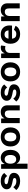

<svg xmlns="http://www.w3.org/2000/svg" viewBox="2177 -2727 760 5154"><g transform="rotate(-90 2557.0 -150.0)"><path d="M272 10Q196 10 133.5 -17Q71 -44 32 -93L111 -173Q166 -91 270 -91Q356 -91 356 -139Q356 -174 301 -185L213 -203Q128 -221 90.5 -257Q53 -293 53 -352Q53 -417 111 -463.5Q169 -510 273 -510Q425 -510 491 -417L409 -337Q362 -409 277 -409Q189 -409 189 -360Q189 -326 254 -313L356 -292Q494 -264 494 -156Q494 -82 435.5 -36Q377 10 272 10Z M899 -510Q993 -510 1052 -440.5Q1111 -371 1111 -251Q1111 -131 1050.5 -60.5Q990 10 896 10Q842 10 802 -16Q762 -42 740 -86V210H603V-500H726L732 -402Q753 -452 797 -481Q841 -510 899 -510ZM856 -95Q911 -95 942.5 -135Q974 -175 974 -250Q974 -325 943.5 -365Q913 -405 858 -405Q804 -405 772 -364Q740 -323 740 -250Q740 -178 771.5 -136.5Q803 -95 856 -95Z M1272.5 -440.5Q1343 -510 1458 -510Q1573 -510 1643.5 -440.5Q1714 -371 1714 -250Q1714 -129 1643.5 -59.5Q1573 10 1458 10Q1343 10 1272.5 -59.5Q1202 -129 1202 -250Q1202 -371 1272.5 -440.5ZM1458 -408Q1401 -408 1370 -368Q1339 -328 1339 -250Q1339 -172 1370 -132Q1401 -92 1458 -92Q1514 -92 1545 -132Q1576 -172 1576 -250Q1576 -328 1545 -368Q1514 -408 1458 -408Z M2127 -510Q2208 -510 2257.5 -463Q2307 -416 2307 -328V0H2170V-289Q2170 -402 2080 -402Q2032 -402 1999 -368.5Q1966 -335 1966 -265V0H1829V-500H1952L1957 -406Q2003 -510 2127 -510Z M2648 10Q2572 10 2509.5 -17Q2447 -44 2408 -93L2487 -173Q2542 -91 2646 -91Q2732 -91 2732 -139Q2732 -174 2677 -185L2589 -203Q2504 -221 2466.5 -257Q2429 -293 2429 -352Q2429 -417 2487 -463.5Q2545 -510 2649 -510Q2801 -510 2867 -417L2785 -337Q2738 -409 2653 -409Q2565 -409 2565 -360Q2565 -326 2630 -313L2732 -292Q2870 -264 2870 -156Q2870 -82 2811.5 -36Q2753 10 2648 10Z M3019.5 -440.5Q3090 -510 3205 -510Q3320 -510 3390.5 -440.5Q3461 -371 3461 -250Q3461 -129 3390.5 -59.5Q3320 10 3205 10Q3090 10 3019.5 -59.5Q2949 -129 2949 -250Q2949 -371 3019.5 -440.5ZM3205 -408Q3148 -408 3117 -368Q3086 -328 3086 -250Q3086 -172 3117 -132Q3148 -92 3205 -92Q3261 -92 3292 -132Q3323 -172 3323 -250Q3323 -328 3292 -368Q3261 -408 3205 -408Z M3576 0V-500H3695L3704 -402Q3745 -510 3859 -510Q3894 -510 3913 -499L3897 -384Q3875 -392 3835 -392Q3785 -392 3749 -357.5Q3713 -323 3713 -259V0Z M4451 -277Q4451 -243 4447 -207H4094Q4110 -92 4219 -92Q4300 -92 4332 -156L4441 -114Q4417 -56 4357.5 -23Q4298 10 4220 10Q4100 10 4030 -59Q3960 -128 3960 -250Q3960 -371 4029.5 -440.5Q4099 -510 4213 -510Q4324 -510 4387.5 -445Q4451 -380 4451 -277ZM4212 -409Q4115 -409 4095 -302H4319Q4314 -354 4286 -381.5Q4258 -409 4212 -409Z M4865 -510Q4946 -510 4995.5 -463Q5045 -416 5045 -328V0H4908V-289Q4908 -402 4818 -402Q4770 -402 4737 -368.5Q4704 -335 4704 -265V0H4567V-500H4690L4695 -406Q4741 -510 4865 -510Z"/></g></svg>

Font: Elaine Sans SemiBold
Style: Regular
Weight: 600
Designer: Wei Huang
Foundry: Wei Huang
Version: Version 2.001;December 24, 2019;FontCreator 12.0.0.2547 64-b